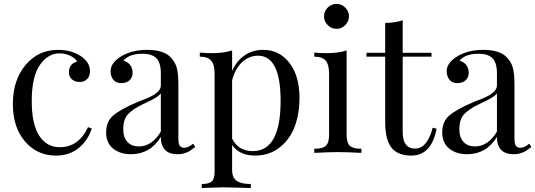

<svg xmlns="http://www.w3.org/2000/svg" viewBox="-20 -785 2750 986"><path d="M267 14Q171 14 108.5 -58.5Q46 -131 46 -251Q46 -373 111 -451Q176 -529 279 -529Q345 -529 395 -497Q442 -465 442 -420Q442 -394 427.5 -379Q413 -364 389 -364Q365 -364 349.5 -377.5Q334 -391 334 -414Q334 -457 376 -469Q366 -487 340 -499Q314 -511 286 -511Q226 -511 184.5 -451Q143 -391 143 -266Q143 -147 181.5 -88Q220 -29 287 -29Q384 -29 432 -132L451 -125Q433 -66 385.5 -26Q338 14 267 14Z M713 -509Q642 -509 614 -473Q635 -468 648 -451.5Q661 -435 661 -412Q661 -387 645 -372.5Q629 -358 602 -358Q577 -358 562.5 -375Q548 -392 548 -420Q548 -459 595 -491Q653 -529 735 -529Q820 -529 856 -491Q879 -468 887.5 -437.5Q896 -407 896 -351V-73Q896 -48 903 -37Q910 -26 927 -26Q946 -26 972 -47L983 -30Q961 -14 952 -8.5Q943 -3 927.5 2Q912 7 892 7Q806 7 806 -82Q752 7 652 7Q597 7 561 -22Q525 -51 525 -105Q525 -160 561 -191.5Q597 -223 686 -261L734 -280Q806 -310 806 -346V-408Q806 -463 783 -486Q760 -509 713 -509ZM710 -248Q661 -224 637 -198Q613 -172 613 -121Q613 -79 634.5 -56Q656 -33 693 -33Q760 -33 806 -109V-305Q799 -296 781 -284Q766 -274 710 -248Z M1332 -529Q1414 -529 1466 -462.5Q1518 -396 1518 -281Q1518 -202 1494 -136.5Q1470 -71 1417 -28.5Q1364 14 1289 14Q1211 14 1172 -40V88Q1172 127 1195.5 143.5Q1219 160 1268 160V181Q1264 181 1256.5 180.5Q1249 180 1235.5 179.5Q1222 179 1211 179Q1153 177 1124 177Q1104 177 1058 179Q1049 179 1039 179.5Q1029 180 1024 180.5Q1019 181 1016 181V160Q1053 160 1067.5 146.5Q1082 133 1082 98V-406Q1082 -453 1064.5 -473.5Q1047 -494 1006 -494V-515Q1037 -512 1068 -512Q1130 -512 1172 -526V-420Q1194 -472 1236 -500.5Q1278 -529 1332 -529ZM1278 -9Q1421 -9 1421 -267Q1421 -499 1305 -499Q1259 -499 1223.5 -466Q1188 -433 1172 -373V-73Q1204 -9 1278 -9Z M1753 -746Q1772 -727 1772 -701Q1772 -675 1753 -656Q1734 -637 1708 -637Q1682 -637 1663 -656Q1644 -675 1644 -701Q1644 -727 1663 -746Q1682 -765 1708 -765Q1734 -765 1753 -746ZM1836 -21V0Q1755 -4 1715 -4Q1675 -4 1594 0V-21Q1637 -21 1653.5 -36.5Q1670 -52 1670 -93V-406Q1670 -453 1652.5 -473.5Q1635 -494 1594 -494V-515Q1626 -512 1656 -512Q1718 -512 1760 -526V-93Q1760 -52 1776.5 -36.5Q1793 -21 1836 -21Z M2048 -514H2196V-494H2048V-107Q2048 -22 2112 -22Q2174 -22 2202 -129L2222 -124Q2196 14 2092 14Q2030 14 1997 -19Q1958 -59 1958 -159V-494H1862V-514H1958V-667Q2016 -669 2048 -681Z M2439 -509Q2368 -509 2340 -473Q2361 -468 2374 -451.5Q2387 -435 2387 -412Q2387 -387 2371 -372.5Q2355 -358 2328 -358Q2303 -358 2288.5 -375Q2274 -392 2274 -420Q2274 -459 2321 -491Q2379 -529 2461 -529Q2546 -529 2582 -491Q2605 -468 2613.5 -437.5Q2622 -407 2622 -351V-73Q2622 -48 2629 -37Q2636 -26 2653 -26Q2672 -26 2698 -47L2709 -30Q2687 -14 2678 -8.5Q2669 -3 2653.5 2Q2638 7 2618 7Q2532 7 2532 -82Q2478 7 2378 7Q2323 7 2287 -22Q2251 -51 2251 -105Q2251 -160 2287 -191.5Q2323 -223 2412 -261L2460 -280Q2532 -310 2532 -346V-408Q2532 -463 2509 -486Q2486 -509 2439 -509ZM2436 -248Q2387 -224 2363 -198Q2339 -172 2339 -121Q2339 -79 2360.5 -56Q2382 -33 2419 -33Q2486 -33 2532 -109V-305Q2525 -296 2507 -284Q2492 -274 2436 -248Z"/></svg>

Font: Playfair Display
Style: Regular
Weight: 400
Designer: Claus Eggers S?rensen
Foundry: Claus Eggers S?rensen
Version: Version 1.003